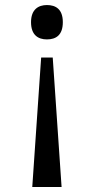

<svg xmlns="http://www.w3.org/2000/svg" viewBox="-20 -562 373 761"><path d="M224.1 179.2 189 -334H143.1L107.9 179.2ZM103 -474.1C103 -422.9 131.3 -405.8 166 -405.8C202.1 -405.8 229 -422.9 229 -474.1C229 -525.9 200.7 -542 166 -542C132.3 -542 103 -524.9 103 -474.1Z"/></svg>

Font: The Erased English
Style: Regular
Weight: 400
Designer: Monotype Design team + ligartures altered by 180 Amsterdam
Foundry: Monotype Imaging Inc.
Version: Version 1.030;Glyphs 3.1.2 (3151)